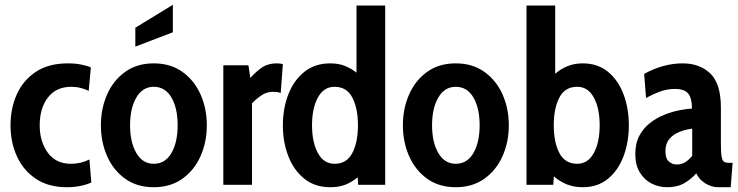

<svg xmlns="http://www.w3.org/2000/svg" viewBox="-20 -773 3088 803"><path d="M260 10Q182.5 10 130 -25.2Q77.5 -60.5 50.8 -119.2Q24 -178 24 -249Q24 -320 50.5 -378.8Q77 -437.5 130.2 -472.8Q183.5 -508 264 -508Q294 -508 318.5 -503.2Q343 -498.5 360 -491L351 -393Q335.5 -400.5 317.2 -405.2Q299 -410 278 -410Q215 -410 180.5 -365.2Q146 -320.5 146 -249Q146 -181 179.8 -134.5Q213.5 -88 277 -88Q318 -88 354 -106L362 -10Q343.5 -1 316.5 4.5Q289.5 10 260 10Z M623 10Q553 10 503.5 -25.5Q454 -61 428 -120Q402 -179 402 -249Q402 -319 428 -378Q454 -437 503.5 -472.5Q553 -508 623 -508Q693 -508 742.8 -472.5Q792.5 -437 818.8 -378Q845 -319 845 -249Q845 -179 818.8 -120Q792.5 -61 742.8 -25.5Q693 10 623 10ZM623 -88Q671 -88 697 -133Q723 -178 723 -249Q723 -320.5 697 -365.2Q671 -410 623 -410Q576.5 -410 550.2 -365.2Q524 -320.5 524 -249Q524 -178 550.2 -133Q576.5 -88 623 -88ZM546 -578V-657L703 -753V-638Z M914 0V-500H1019L1027 -447Q1052.5 -475.5 1077.2 -491.8Q1102 -508 1137 -508Q1151 -508 1163 -505L1154 -384Q1147.5 -386.5 1140 -387.8Q1132.5 -389 1122 -389Q1097.5 -389 1077.8 -377Q1058 -365 1034 -341V0Z M1361 10Q1297 10 1252.8 -25.5Q1208.5 -61 1185.8 -120Q1163 -179 1163 -249Q1163 -319 1185.8 -378Q1208.5 -437 1252.8 -472.5Q1297 -508 1361 -508Q1396 -508 1422.8 -497.2Q1449.5 -486.5 1471 -469V-750H1591V0H1478L1476 -31.5Q1452.5 -12 1425.5 -1Q1398.5 10 1361 10ZM1379 -88Q1430 -88 1453.5 -133Q1477 -178 1477 -249Q1477 -320.5 1453.5 -365.2Q1430 -410 1379 -410Q1334 -410 1309.5 -365.2Q1285 -320.5 1285 -249Q1285 -178 1309.5 -133Q1334 -88 1379 -88Z M1886 10Q1816 10 1766.5 -25.5Q1717 -61 1691 -120Q1665 -179 1665 -249Q1665 -319 1691 -378Q1717 -437 1766.5 -472.5Q1816 -508 1886 -508Q1956 -508 2005.8 -472.5Q2055.5 -437 2081.8 -378Q2108 -319 2108 -249Q2108 -179 2081.8 -120Q2055.5 -61 2005.8 -25.5Q1956 10 1886 10ZM1886 -88Q1934 -88 1960 -133Q1986 -178 1986 -249Q1986 -320.5 1960 -365.2Q1934 -410 1886 -410Q1839.5 -410 1813.2 -365.2Q1787 -320.5 1787 -249Q1787 -178 1813.2 -133Q1839.5 -88 1886 -88Z M2417 10Q2380.5 10 2350.5 -2Q2320.5 -14 2296.5 -35.5L2294 0H2182V-750H2302V-464.5Q2324.5 -484.5 2353.2 -496.2Q2382 -508 2417 -508Q2480 -508 2523 -472.5Q2566 -437 2588 -378Q2610 -319 2610 -249Q2610 -179 2588 -120Q2566 -61 2523 -25.5Q2480 10 2417 10ZM2394 -88Q2439 -88 2463.5 -133Q2488 -178 2488 -249Q2488 -320.5 2463.5 -365.2Q2439 -410 2394 -410Q2343 -410 2319.5 -365.2Q2296 -320.5 2296 -249Q2296 -178 2319.5 -133Q2343 -88 2394 -88Z M2770 10Q2735 10 2704.8 -5.5Q2674.5 -21 2655.8 -52Q2637 -83 2637 -129Q2637 -174 2654.5 -206.2Q2672 -238.5 2700.2 -260Q2728.5 -281.5 2760.8 -294Q2793 -306.5 2823.2 -312.2Q2853.5 -318 2874 -319Q2874 -362 2858.5 -381.5Q2843 -401 2803 -401Q2771.5 -401 2743 -391Q2714.5 -381 2682 -363L2674 -464Q2754.5 -508 2835 -508Q2906.5 -508 2950.8 -465.5Q2995 -423 2995 -323V-172Q2995 -134.5 2998 -117.8Q3001 -101 3008.2 -96.5Q3015.5 -92 3028 -92H3044L3036 10H2983Q2956 10 2930 -6Q2904 -22 2892 -48Q2867.5 -21 2839.5 -5.5Q2811.5 10 2770 10ZM2811 -85Q2830 -85 2845.5 -94.5Q2861 -104 2875 -121V-235Q2847 -231.5 2821.2 -221.2Q2795.5 -211 2779.2 -191.5Q2763 -172 2763 -141Q2763 -110.5 2777 -97.8Q2791 -85 2811 -85Z"/></svg>

Font: Cabin Condensed
Style: Bold
Weight: 700
Width: 3
Designer: Pablo Impallari
Foundry: Pablo Impallari. http://www.impallari.com Igino Marini. http://www.ikern.com
Version: Version 3.001; ttfautohint (v1.8.3)